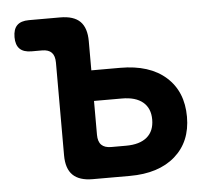

<svg xmlns="http://www.w3.org/2000/svg" viewBox="-44 -597 689 644"><g transform="rotate(-5 300.0 -275.0)"><path d="M270 -364H367Q466 -364 521 -315Q576 -266 576 -181Q576 -97 520.5 -48.5Q465 0 368 0H243Q198 0 176 -21.5Q154 -43 154 -88V-400Q154 -423 143.5 -434Q133 -445 111 -445H76Q49 -445 36 -458Q23 -471 23 -497Q23 -524 36 -537Q49 -550 76 -550H181Q227 -550 248.5 -528.5Q270 -507 270 -462ZM270 -147Q270 -124 281 -113Q292 -102 314 -102H364Q410 -102 434.5 -122.5Q459 -143 459 -182Q459 -220 434.5 -240.5Q410 -261 364 -261H270Z"/></g></svg>

Font: Maple Mono SemiBold
Style: Regular
Weight: 600
Monospace: yes
Designer: subframe7536
Version: Version 7.000